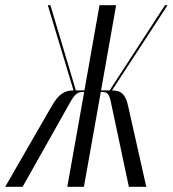

<svg xmlns="http://www.w3.org/2000/svg" viewBox="-79 -719 665 739"><path d="M484 0 415 -307C405 -357 387 -371 352 -371L566 -699H556L343 -371H310L368 -699H304L246 -371H213L115 -699H105L204 -371C169 -371 146 -357 118 -307L-59 0H8L191 -325C209 -358 221 -365 240 -365H245L180 0H244L309 -365H314C333 -365 342 -358 348 -325L417 0Z"/></svg>

Font: Moniqa Ita Display
Style: Italic
Weight: 400
Italic angle: -10°
Designer: Rajesh Rajput
Foundry: Rajesh Rajput
Version: Version 1.000